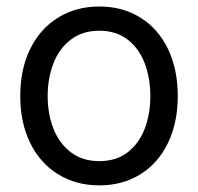

<svg xmlns="http://www.w3.org/2000/svg" viewBox="-20 -557 607 588"><path d="M42 -262.7Q42 -344.7 72.3 -406.7Q102.5 -468.8 157.7 -502.9Q212.9 -537.1 284.2 -537.1Q355.5 -537.1 410.2 -502.9Q464.8 -468.8 494.6 -406.7Q524.4 -344.7 524.4 -262.7Q524.4 -181.6 494.6 -119.6Q464.8 -57.6 410.2 -23.4Q355.5 10.7 284.2 10.7Q212.9 10.7 157.7 -23.4Q102.5 -57.6 72.3 -119.6Q42 -181.6 42 -262.7ZM440.4 -262.7Q440.4 -317.4 423.3 -362.8Q406.2 -408.2 371.1 -435.5Q335.9 -462.9 284.2 -462.9Q232.4 -462.9 196.8 -435.5Q161.1 -408.2 143.6 -362.8Q126 -317.4 126 -262.7Q126 -208 143.6 -163.1Q161.1 -118.2 196.8 -90.8Q232.4 -63.5 284.2 -63.5Q335.9 -63.5 371.1 -90.8Q406.2 -118.2 423.3 -163.1Q440.4 -208 440.4 -262.7Z"/></svg>

Font: Pretendard GOV Variable
Style: Regular
Weight: 400
Designer: Base glyphs from Inter by Rasmus Andersson; Hangul glyphs from Noto Sans CJK(Source Han Sans) by Jang Soo-young and Kang
Foundry: Kil Hyung-jin
Version: Version 1.307;Glyphs 3.2 (3192)